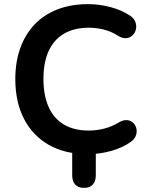

<svg xmlns="http://www.w3.org/2000/svg" viewBox="-20 -735 720 928"><path d="M386 173Q358 173 343.5 157Q329 141 329 112V-61H443V112Q443 141 428.5 157Q414 173 386 173ZM405 10Q295 10 216.5 -34.5Q138 -79 96 -160.5Q54 -242 54 -353Q54 -436 78 -502.5Q102 -569 147 -616.5Q192 -664 257.5 -689.5Q323 -715 405 -715Q460 -715 513 -701Q566 -687 606 -661Q627 -648 634 -629.5Q641 -611 637 -593.5Q633 -576 620.5 -564Q608 -552 589.5 -550.5Q571 -549 549 -563Q518 -583 482 -592Q446 -601 409 -601Q338 -601 289 -572Q240 -543 215 -488Q190 -433 190 -353Q190 -274 215 -218Q240 -162 289 -133Q338 -104 409 -104Q447 -104 484 -113.5Q521 -123 554 -143Q576 -156 593.5 -154.5Q611 -153 623 -142Q635 -131 639 -114.5Q643 -98 637 -80.5Q631 -63 613 -50Q573 -21 517.5 -5.5Q462 10 405 10Z"/></svg>

Font: Nunito
Style: Bold
Weight: 700
Designer: Vernon Adams
Foundry: Vernon Adams
Version: Version 3.602